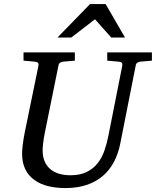

<svg xmlns="http://www.w3.org/2000/svg" viewBox="-20 -936 789 972"><path d="M690.9 -624Q682.1 -623 675.3 -618.4Q668.5 -613.8 667 -604L589.8 -213.9Q579.6 -159.7 557.1 -116.9Q534.7 -74.2 499.8 -44.7Q464.8 -15.1 417.7 0.5Q370.6 16.1 311 16.1Q264.6 16.1 224.9 6.6Q185.1 -2.9 155.3 -23.9Q125.5 -44.9 108.6 -78.1Q91.8 -111.3 91.8 -159.2Q91.8 -174.3 95 -201.7Q98.1 -229 105 -264.2L174.8 -604Q176.3 -612.3 172.4 -617.7Q168.5 -623 154.8 -624L99.1 -628.9V-670.9H358.9V-628.9L299.8 -624Q291 -623 284.2 -618.4Q277.3 -613.8 275.9 -604L207 -264.2Q201.2 -234.9 198.5 -211.7Q195.8 -188.5 195.8 -174.8Q195.8 -143.1 205.8 -119.6Q215.8 -96.2 234.1 -80.3Q252.4 -64.5 278.6 -56.6Q304.7 -48.8 336.9 -48.8Q385.7 -48.8 418.7 -65.2Q451.7 -81.5 473.6 -108.9Q495.6 -136.2 508.3 -172.6Q521 -209 528.8 -249L599.1 -604Q600.6 -612.3 596.7 -617.7Q592.8 -623 579.1 -624L522.9 -628.9V-670.9H749V-628.9ZM543 -746.1 460.9 -838.4 340.8 -746.1H271L436 -915.5H514.6L612.8 -746.1Z"/></svg>

Font: Charis SIL Viet
Style: Italic
Weight: 400
Italic angle: -11°
Foundry: SIL International
Version: Version 5.000